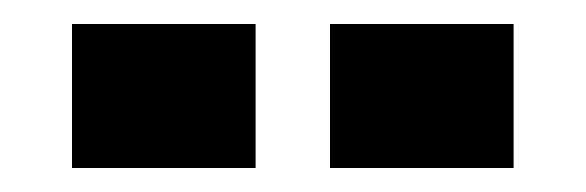

<svg xmlns="http://www.w3.org/2000/svg" viewBox="-20 -746 488 160"><path d="M40 -606V-726H193V-606ZM255 -606V-726H408V-606Z"/></svg>

Font: Tektur SemiCondensed ExtraBold
Style: Regular
Weight: 800
Width: 4
Designer: Adam Jagosz
Foundry: Adam Jagosz
Version: Version 1.005;gftools[0.9.30]